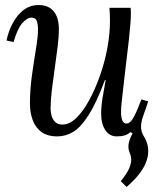

<svg xmlns="http://www.w3.org/2000/svg" viewBox="-20 -531 655 763"><path d="M483 212 460 189Q485 158 493.5 137.5Q502 117 501.5 103Q501 89 496 78Q487 57 492 36.5Q497 16 507 -1L498 -6Q488 3 475.5 7Q463 11 444 11Q415 11 398.5 -14Q382 -39 382 -79Q382 -108 387.5 -142Q393 -176 400 -213H397Q363 -122 332 -73.5Q301 -25 271 -7Q241 11 208 11Q168 11 144 -7Q120 -25 109.5 -55Q99 -85 99 -119Q99 -175 107 -232Q115 -289 123 -337.5Q131 -386 131 -414Q131 -433 126.5 -447Q122 -461 104 -461Q88 -461 68.5 -439Q49 -417 34 -364L6 -370Q9 -388 18 -411.5Q27 -435 42.5 -458Q58 -481 80.5 -496Q103 -511 133 -511Q173 -511 193.5 -486Q214 -461 214 -414Q214 -386 209 -345Q204 -304 197.5 -259.5Q191 -215 186 -173Q181 -131 181 -99Q181 -88 184.5 -73Q188 -58 198.5 -47Q209 -36 228 -36Q256 -36 283 -62Q310 -88 334 -132Q358 -176 377 -229.5Q396 -283 406.5 -339.5Q417 -396 417 -447Q417 -462 416.5 -474.5Q416 -487 415 -500H499Q500 -493 500 -487.5Q500 -482 500 -474Q500 -457 498 -433.5Q496 -410 492 -371.5Q488 -333 480 -270Q473 -212 469.5 -179Q466 -146 464 -129.5Q462 -113 461.5 -104Q461 -95 461 -84Q461 -66 466 -53Q471 -40 483 -40Q498 -40 512 -66.5Q526 -93 542 -136L569 -128Q564 -113 558.5 -97.5Q553 -82 548 -67Q541 -48 540.5 -27.5Q540 -7 553 13Q579 56 563 106.5Q547 157 483 212Z"/></svg>

Font: Lora
Style: Italic
Weight: 400
Italic angle: -3°
Designer: Olga Karpushina, Alexei Vanyashin (Cyrillic)
Foundry: Cyreal
Version: Version 3.008